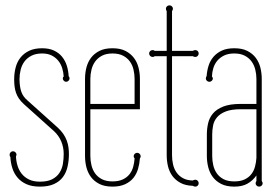

<svg xmlns="http://www.w3.org/2000/svg" viewBox="-20 -691 1041 721"><path d="M196.8 -211.9Q209.5 -200.2 217.8 -188Q226.1 -175.8 230.7 -163.1Q235.4 -150.4 237.1 -137.7Q238.8 -125 238.8 -112.8Q238.8 -87.4 233.6 -64.9Q228.5 -42.5 216.1 -25.9Q203.6 -9.3 182.6 0.2Q161.6 9.8 129.9 9.8Q99.6 9.8 79.1 0.5Q58.6 -8.8 45.7 -24.2Q32.7 -39.6 26.4 -59.6Q20 -79.6 19 -101.1Q17.6 -102.5 16.8 -105Q16.1 -107.4 16.1 -109.9Q16.1 -115.2 19.8 -119.1Q23.4 -123 28.8 -123Q34.2 -123 38.1 -119.1Q42 -115.2 42 -109.9Q42 -107.9 40 -104Q40.5 -86.4 45.7 -69.3Q50.8 -52.2 61.3 -38.8Q71.8 -25.4 88.6 -17.1Q105.5 -8.8 129.9 -8.8Q158.2 -8.8 175.8 -17.8Q193.4 -26.9 203.1 -41.7Q212.9 -56.6 216.1 -75.2Q219.2 -93.8 219.2 -112.8Q219.2 -137.7 210.2 -159.4Q201.2 -181.2 183.1 -198.2L69.8 -299.8Q58.1 -310.5 51 -321Q43.9 -331.5 40 -343Q36.1 -354.5 34.7 -366.7Q33.2 -378.9 33.2 -393.1Q33.2 -416 38.6 -437Q43.9 -458 56.4 -474.1Q68.8 -490.2 88.9 -500Q108.9 -509.8 138.2 -509.8Q164.6 -509.8 183.1 -501Q201.7 -492.2 213.4 -477.5Q225.1 -462.9 231 -444.1Q236.8 -425.3 237.8 -404.8Q241.2 -401.9 241.2 -397Q241.2 -391.6 237.3 -387.7Q233.4 -383.8 228 -383.8Q223.6 -383.8 219.7 -387.7Q215.8 -391.6 215.8 -397Q215.8 -400.9 219.2 -403.8Q218.3 -419.9 213.4 -435.5Q208.5 -451.2 198.7 -463.1Q189 -475.1 174.1 -482.7Q159.2 -490.2 138.2 -490.2Q114.7 -490.2 98.4 -481.9Q82 -473.6 72 -460.2Q62 -446.8 57.6 -429.2Q53.2 -411.6 53.2 -393.1Q53.7 -364.3 60.1 -346.2Q66.4 -328.1 83 -314Z M505.4 -280.8H319.3V-105Q319.3 -87.4 323.5 -70.3Q327.6 -53.2 337.2 -39.8Q346.7 -26.4 362.8 -18.1Q378.9 -9.8 402.3 -9.8Q425.3 -9.8 440.9 -17.1Q456.5 -24.4 466.1 -36.4Q475.6 -48.3 480 -64Q484.4 -79.6 485.4 -96.2Q483.9 -97.7 482.9 -100.1Q481.9 -102.5 481.9 -104Q481.9 -109.4 485.8 -113.3Q489.7 -117.2 495.1 -117.2Q500.5 -117.2 504.4 -113.3Q508.3 -109.4 508.3 -104Q508.3 -102.5 507.6 -100.1Q506.8 -97.7 505.4 -96.2Q503.9 -75.7 498.3 -56.6Q492.7 -37.6 481 -22.9Q469.2 -8.3 450 0.7Q430.7 9.8 402.3 9.8Q373 9.8 353.3 -0.2Q333.5 -10.3 321.5 -26.4Q309.6 -42.5 304.4 -63Q299.3 -83.5 299.3 -105V-395Q299.3 -416.5 304.4 -437Q309.6 -457.5 321.5 -473.6Q333.5 -489.7 353.3 -499.8Q373 -509.8 402.3 -509.8Q431.6 -509.8 451.2 -499.8Q470.7 -489.7 482.9 -473.6Q495.1 -457.5 500.2 -437Q505.4 -416.5 505.4 -395ZM485.4 -300.8V-395Q485.4 -412.1 481.4 -429.2Q477.5 -446.3 468 -459.7Q458.5 -473.1 442.4 -481.7Q426.3 -490.2 402.3 -490.2Q378.9 -490.2 362.8 -481.7Q346.7 -473.1 337.2 -459.7Q327.6 -446.3 323.5 -429.2Q319.3 -412.1 319.3 -395V-300.8Z M626 -107.9Q626 -89.8 629.9 -73.2Q633.8 -56.6 642.8 -43.5Q651.9 -30.3 667 -22Q682.1 -13.7 704.1 -13.2Q708.5 -16.1 713.4 -16.1Q718.8 -16.1 722.4 -12.2Q726.1 -8.3 726.1 -2.9Q726.1 2.4 722.4 6.1Q718.8 9.8 713.4 9.8Q708.5 9.8 704.1 6.8Q676.3 5.9 657.5 -4.4Q638.7 -14.6 627.2 -30.5Q615.7 -46.4 610.8 -66.7Q606 -86.9 606 -107.9V-480H561Q558.1 -477.1 553.2 -477.1Q547.9 -477.1 543.9 -481Q540 -484.9 540 -490.2Q540 -495.6 543.9 -499.3Q547.9 -502.9 553.2 -502.9Q558.1 -502.9 561 -500H606V-648.9Q603 -653.8 603 -658.2Q603 -663.6 606.9 -667.2Q610.8 -670.9 616.2 -670.9Q621.6 -670.9 625.5 -667.2Q629.4 -663.6 629.4 -658.2Q629.4 -654.8 626 -648.9V-500H704.1Q708.5 -502.9 713.4 -502.9Q718.8 -502.9 722.4 -499.3Q726.1 -495.6 726.1 -490.2Q726.1 -484.9 722.4 -481Q718.8 -477.1 713.4 -477.1Q708.5 -477.1 704.1 -480H626Z M962.9 -11.2Q966.3 -6.8 966.3 -2.9Q966.3 2.4 962.4 6.1Q958.5 9.8 953.1 9.8Q947.8 9.8 943.8 6.1Q939.9 2.4 939.9 -2.9Q939.9 -7.3 942.9 -11.2V-32.2Q929.7 -13.2 909.9 -1.7Q890.1 9.8 859.9 9.8Q830.6 9.8 810.8 -0.2Q791 -10.3 779.1 -26.4Q767.1 -42.5 762 -63Q756.8 -83.5 756.8 -105V-186Q756.8 -207.5 761.5 -228Q766.1 -248.5 779.5 -264.6Q793 -280.8 818.1 -290.8Q843.3 -300.8 884.3 -300.8H942.9V-395Q942.9 -412.1 938.7 -429.2Q934.6 -446.3 925 -459.7Q915.5 -473.1 899.4 -481.7Q883.3 -490.2 859.9 -490.2Q837.4 -490.2 821.8 -482.7Q806.2 -475.1 796.1 -463.1Q786.1 -451.2 781.2 -435.5Q776.4 -419.9 775.9 -403.8Q779.3 -400.4 779.3 -396Q779.3 -391.6 775.4 -387.7Q771.5 -383.8 766.1 -383.8Q760.7 -383.8 756.8 -387.7Q752.9 -391.6 752.9 -396Q752.9 -398.4 753.7 -400.9Q754.4 -403.3 755.9 -404.8Q757.3 -425.3 763.2 -444.1Q769 -462.9 781.5 -477.5Q793.9 -492.2 813 -501Q832 -509.8 859.9 -509.8Q889.2 -509.8 908.9 -499.8Q928.7 -489.7 940.7 -473.6Q952.6 -457.5 957.8 -437Q962.9 -416.5 962.9 -395ZM776.9 -105Q776.9 -87.9 780.8 -70.8Q784.7 -53.7 794.2 -40Q803.7 -26.4 819.6 -18.1Q835.4 -9.8 859.9 -9.8Q883.3 -9.8 898.9 -17.3Q914.6 -24.9 924.1 -37.4Q933.6 -49.8 937.7 -65.7Q941.9 -81.5 942.9 -98.1V-280.8H884.3Q849.1 -280.8 827.9 -272.5Q806.6 -264.2 795.2 -250.7Q783.7 -237.3 780.3 -220.2Q776.9 -203.1 776.9 -186Z"/></svg>

Font: Wire One
Style: Regular
Weight: 400
Designer: Alexei Vanyashin, Gayaneh Bagdasaryan
Foundry: Cyreal Type Foundry
Version: Version 1.000